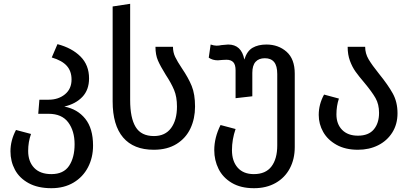

<svg xmlns="http://www.w3.org/2000/svg" viewBox="-20 -773 2166 1009"><path d="M469 -8Q469 55 442.5 106Q416 157 366.5 186.5Q317 216 250 216Q179 216 130.5 189.5Q82 163 58.5 119Q35 75 35 22Q35 -35 64 -90L143 -69Q128 -27 128 20Q128 76 159.5 109Q191 142 250 142Q314 142 343 98.5Q372 55 372 -15Q372 -85 338.5 -130Q305 -175 235 -175H181L187 -249H235Q287 -249 321.5 -277.5Q356 -306 356 -355Q356 -399 331 -427Q306 -455 252 -471L282 -541Q358 -521 403 -476Q448 -431 448 -361Q448 -301 413 -264Q378 -227 318 -213Q387 -200 428 -149Q469 -98 469 -8Z M572 -739 664 -753V-247Q664 -153 693 -105.5Q722 -58 789 -58Q848 -58 879 -100Q910 -142 910 -213Q910 -264 895 -300Q880 -336 851 -380Q823 -425 810 -455Q797 -485 797 -527H889Q889 -498 900.5 -474Q912 -450 936 -414Q970 -364 987.5 -321Q1005 -278 1005 -213Q1005 -150 981 -98.5Q957 -47 908 -16.5Q859 14 788 14Q682 14 627 -50.5Q572 -115 572 -240Z M1529 -386V0Q1529 63 1503 112Q1477 161 1428.5 188.5Q1380 216 1315 216H1314Q1245 216 1198 188Q1151 160 1128.5 114.5Q1106 69 1106 16Q1106 -50 1139 -116L1218 -95Q1199 -40 1199 16Q1199 74 1229 108Q1259 142 1314 142Q1376 142 1406.5 102Q1437 62 1437 -9V-384Q1437 -427 1420.5 -447Q1404 -467 1372 -467Q1340 -467 1323 -448Q1306 -429 1306 -390V-267L1218 -257V-404Q1218 -433 1206 -446Q1194 -459 1170 -459L1148 -458Q1132 -456 1125 -456Q1097 -456 1077 -470L1087 -539Q1105 -533 1118 -533Q1131 -533 1144 -536Q1174 -539 1179 -539Q1249 -539 1264 -460Q1278 -505 1307.5 -522Q1337 -539 1380 -539Q1443 -539 1486 -501Q1529 -463 1529 -386Z M1972 -385Q2019 -327 2044 -282Q2069 -237 2069 -178Q2069 -120 2041.5 -76.5Q2014 -33 1967 -9.5Q1920 14 1861 14Q1795 14 1748.5 -12Q1702 -38 1678.5 -79.5Q1655 -121 1655 -169Q1655 -225 1683 -276L1761 -255Q1748 -216 1748 -172Q1748 -121 1778 -90.5Q1808 -60 1861 -60Q1917 -60 1944.5 -93Q1972 -126 1972 -180Q1972 -225 1953.5 -257.5Q1935 -290 1895 -338Q1866 -372 1848.5 -396.5Q1831 -421 1819 -453.5Q1807 -486 1807 -527H1899Q1899 -492 1917 -461.5Q1935 -431 1972 -385Z"/></svg>

Font: FiraGO
Style: Regular
Weight: 400
Designer: bBox Type
Foundry: bBox Type GmbH
Version: Version 1.001;April 20, 2020;FontCreator 12.0.0.2555 64-bit